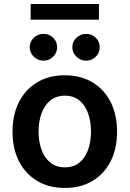

<svg xmlns="http://www.w3.org/2000/svg" viewBox="-20 -929 648 960"><path d="M304 10.7Q224.1 10.7 165.5 -24.5Q106.9 -59.7 74.8 -123Q42.6 -186.4 42.6 -270.6Q42.6 -355.1 74.8 -418.5Q106.9 -481.9 165.5 -517.2Q224.1 -552.6 304 -552.6Q383.9 -552.6 442.6 -517.2Q501.4 -481.9 533.4 -418.5Q565.3 -355.1 565.3 -270.6Q565.3 -186.4 533.4 -123Q501.4 -59.7 442.6 -24.5Q383.9 10.7 304 10.7ZM304.7 -92.3Q348.4 -92.3 377.3 -116.1Q406.2 -139.9 420.6 -180.6Q435 -221.2 435 -271Q435 -321 420.6 -361.7Q406.2 -402.3 377.3 -426.5Q348.4 -450.6 304.7 -450.6Q260.7 -450.6 231.4 -426.5Q202.1 -402.3 187.5 -361.7Q172.9 -321 172.9 -271Q172.9 -221.2 187.5 -180.6Q202.1 -139.9 231.4 -116.1Q260.7 -92.3 304.7 -92.3ZM197.4 -625.7Q169.4 -625.7 149 -645.6Q128.6 -665.5 128.6 -692.5Q128.6 -720.9 149 -740.2Q169.4 -759.6 197.4 -759.6Q226.2 -759.6 245.9 -740.2Q265.6 -720.9 265.6 -692.5Q265.6 -665.5 245.9 -645.6Q226.2 -625.7 197.4 -625.7ZM410.5 -625.7Q382.5 -625.7 362 -645.6Q341.6 -665.5 341.6 -692.5Q341.6 -720.9 362 -740.2Q382.5 -759.6 410.5 -759.6Q439.3 -759.6 459 -740.2Q478.7 -720.9 478.7 -692.5Q478.7 -665.5 459 -645.6Q439.3 -625.7 410.5 -625.7ZM474.8 -909.1V-830.6H133.2V-909.1Z"/></svg>

Font: Inter Zeller Semi Bold
Style: Regular
Weight: 600
Designer: Rasmus Andersson; Joe Bland
Foundry: zeller
Version: Version 3.015;git-dec3a8cb1